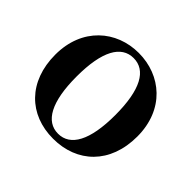

<svg xmlns="http://www.w3.org/2000/svg" viewBox="-138 -717 899 899"><g transform="rotate(45 311.5 -268.0)"><path d="M311 16C469 16 583 -90 583 -270C583 -449 459 -552 311 -552C164 -552 40 -448 40 -270C40 -92 152 16 311 16ZM311 -17C230 -17 183 -100 183 -268C183 -437 230 -518 311 -518C392 -518 439 -437 439 -268C439 -100 392 -17 311 -17Z"/></g></svg>

Font: Noto Serif JP
Style: Bold
Weight: 700
Designer: Ryoko NISHIZUKA 西塚涼子 (kana & ideographs); Frank Grießhammer (Latin, Greek & Cyrillic); Wenlong ZHANG 张文龙 (bopomofo); San
Foundry: Adobe
Version: Version 2.001;hotconv 1.1.0;makeotfexe 2.6.0